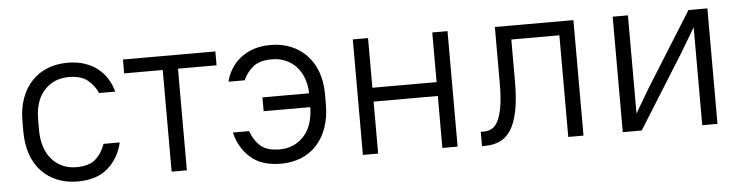

<svg xmlns="http://www.w3.org/2000/svg" viewBox="-38 -664 3201 828"><g transform="rotate(-5 1562.5 -250.0)"><path d="M270 7Q222 7 182.5 -9Q143 -25 114.5 -55Q86 -85 70.5 -128.5Q55 -172 55 -228V-272Q55 -327 70.5 -370.5Q86 -414 114.5 -444.5Q143 -475 182.5 -491Q222 -507 270 -507Q312 -507 344.5 -496Q377 -485 401.5 -465.5Q426 -446 441.5 -420Q457 -394 465 -365H395Q380 -399 351.5 -422Q323 -445 270 -445Q206 -445 164.5 -400.5Q123 -356 123 -272V-228Q123 -187 134 -154.5Q145 -122 165 -100Q185 -78 211.5 -66.5Q238 -55 270 -55Q324 -55 352 -79Q380 -103 395 -145H465Q450 -79 402 -36Q354 7 270 7Z M510 -500H910V-440H743V0H677V-440H510Z M1095 -285H1297Q1296 -323 1284.5 -352.5Q1273 -382 1253.5 -402.5Q1234 -423 1207.5 -434Q1181 -445 1150 -445Q1097 -445 1068.5 -422Q1040 -399 1025 -365H955Q962 -394 978 -420Q994 -446 1018.5 -465.5Q1043 -485 1075.5 -496Q1108 -507 1150 -507Q1198 -507 1237.5 -490.5Q1277 -474 1305.5 -444Q1334 -414 1349.5 -371.5Q1365 -329 1365 -277V-233Q1365 -176 1349.5 -131.5Q1334 -87 1305.5 -56Q1277 -25 1237.5 -9Q1198 7 1150 7Q1066 7 1018 -36Q970 -79 955 -145H1025Q1040 -103 1068 -79Q1096 -55 1150 -55Q1212 -55 1253.5 -98.5Q1295 -142 1297 -225H1095Z M1849 -225H1571V0H1505V-500H1571V-285H1849V-500H1915V0H1849Z M2020 -55H2035Q2053 -55 2068.5 -63.5Q2084 -72 2095.5 -95Q2107 -118 2113.5 -157.5Q2120 -197 2120 -260V-500H2460V0H2394V-440H2186V-260Q2186 -182 2175.5 -130.5Q2165 -79 2145 -48.5Q2125 -18 2097 -5.5Q2069 7 2035 7H2020Z M2974 -424 2912 -320 2712 0H2630V-500H2696V-75L2758 -180L2958 -500H3040V0H2974Z"/></g></svg>

Font: Retni Sans
Style: Regular
Weight: 400
Designer: Vitaly Kuzmin
Foundry: ParaType Ltd.
Version: Version 1.00;March 2, 2019;FontCreator 11.5.0.2425 64-bit; t